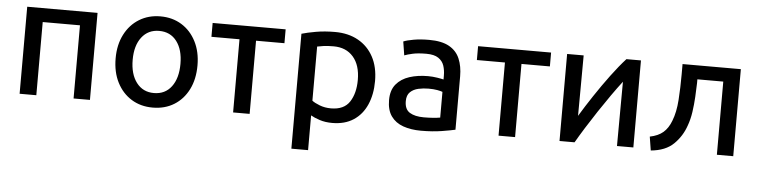

<svg xmlns="http://www.w3.org/2000/svg" viewBox="-45 -746 4520 1145"><g transform="rotate(5 2215.5 -174.0)"><path d="M79 0V-521H500V0H402V-438H179V0Z M876 13Q804 13 749 -21Q694 -55 662.5 -116.5Q631 -178 631 -261Q631 -342 662.5 -403.5Q694 -465 749.5 -499Q805 -533 876 -533Q948 -533 1003 -499Q1058 -465 1089.5 -403.5Q1121 -342 1121 -261Q1121 -178 1090 -116.5Q1059 -55 1004 -21Q949 13 876 13ZM876 -74Q943 -74 981 -124.5Q1019 -175 1019 -261Q1019 -346 981 -396Q943 -446 876 -446Q810 -446 771.5 -396Q733 -346 733 -261Q733 -175 771.5 -124.5Q810 -74 876 -74Z M1357 0V-438H1189V-521H1626V-438H1456V0Z M1722 185V-503Q1756 -513 1807.5 -522Q1859 -531 1921 -531Q2001 -531 2060 -498Q2119 -465 2151.5 -404.5Q2184 -344 2184 -260Q2184 -180 2157 -118.5Q2130 -57 2078 -23Q2026 11 1951 11Q1909 11 1875.5 0Q1842 -11 1822 -23V185ZM1936 -75Q2014 -75 2047.5 -126.5Q2081 -178 2081 -258Q2081 -346 2038 -395.5Q1995 -445 1920 -445Q1884 -445 1859.5 -441.5Q1835 -438 1822 -435V-111Q1837 -99 1868 -87Q1899 -75 1936 -75Z M2482 11Q2422 11 2375.5 -5.5Q2329 -22 2303 -58.5Q2277 -95 2277 -155Q2277 -214 2306.5 -249.5Q2336 -285 2385.5 -301Q2435 -317 2496 -317Q2524 -317 2552 -312.5Q2580 -308 2590 -305V-329Q2590 -361 2581 -388Q2572 -415 2547 -432Q2522 -449 2475 -449Q2425 -449 2393.5 -442Q2362 -435 2344 -428L2331 -510Q2352 -519 2392.5 -526Q2433 -533 2484 -533Q2560 -533 2604.5 -508Q2649 -483 2668 -437.5Q2687 -392 2687 -333V-13Q2662 -7 2607 2Q2552 11 2482 11ZM2492 -70Q2523 -70 2548 -72Q2573 -74 2590 -77V-231Q2580 -235 2558.5 -239Q2537 -243 2506 -243Q2475 -243 2445.5 -236.5Q2416 -230 2396.5 -211.5Q2377 -193 2377 -157Q2377 -108 2408 -89Q2439 -70 2492 -70Z M2946 0V-438H2778V-521H3215V-438H3045V0Z M3311 0V-521H3410Q3410 -418 3409 -325.5Q3408 -233 3408 -159Q3443 -217 3487.5 -284Q3532 -351 3578.5 -413.5Q3625 -476 3666 -521H3753V0H3655Q3655 -106 3656 -206.5Q3657 -307 3657 -385Q3627 -346 3592.5 -297Q3558 -248 3522.5 -194.5Q3487 -141 3455.5 -90.5Q3424 -40 3401 0Z M3858 9 3845 -73Q3895 -83 3924.5 -108.5Q3954 -134 3971 -179Q3992 -232 3997 -306Q4002 -380 4002 -459V-521H4351V0H4253V-438H4098V-416Q4097 -378 4094.5 -332.5Q4092 -287 4085.5 -242Q4079 -197 4065 -159Q4043 -94 3994.5 -46.5Q3946 1 3858 9Z"/></g></svg>

Font: Ubuntu Sans Medium
Style: Regular
Weight: 500
Designer: Dalton Maag Ltd
Foundry: Dalton Maag Ltd
Version: Version 1.006; ttfautohint (v1.8.4.7-5d5b)